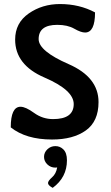

<svg xmlns="http://www.w3.org/2000/svg" viewBox="-20 -677 542 941"><path d="M234.9 6.8Q107.9 6.8 32.7 -52.7Q32.7 -153.8 80.6 -153.8Q105.5 -153.8 147.2 -123.5Q189 -93.3 240.2 -93.3Q341.3 -93.3 341.3 -167Q341.3 -235.4 197.8 -297.1Q54.2 -358.9 54.2 -482.9Q54.2 -564.5 120.6 -610.8Q187 -657.2 273.9 -657.2Q369.1 -657.2 445.8 -616.2Q445.8 -517.6 397 -517.6Q376.5 -517.6 343.8 -536.4Q311 -555.2 260.7 -555.2Q169.4 -555.2 169.4 -485.4Q169.4 -426.8 316.2 -362.8Q462.9 -298.8 462.9 -176.8Q462.9 -82 400.6 -37.6Q338.4 6.8 234.9 6.8ZM238.3 243.7Q215.3 231.4 215.3 220.2Q215.3 209.5 235.1 192.1Q254.9 174.8 260.3 143.6Q255.9 144.5 251.5 144.5Q228.5 144.5 212.2 128.9Q195.8 113.3 195.8 91.8Q195.8 70.3 212.2 54.7Q228.5 39.1 251.5 39.1Q273.9 39.1 290 54.7Q308.1 71.8 308.1 108.4Q308.1 192.4 238.3 243.7Z"/></svg>

Font: Bainsley
Style: Bold
Weight: 700
Designer: Paul James MIller
Foundry: High-Logic / Made with FontCreator
Version: Version 1.411;March 28, 2021;FontCreator 13.0.0.2683 64-bit